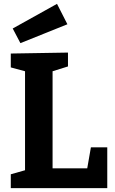

<svg xmlns="http://www.w3.org/2000/svg" viewBox="-20 -977 598 997"><path d="M452 -212H537V0H36V-72L110 -93V-607L36 -627V-699L333 -704V-632L253 -607V-103H433ZM86 -753 46 -829 276 -957 330 -851Z"/></svg>

Font: Bitter
Style: Bold
Weight: 700
Designer: Sol Matas, and Bitter project Authors
Foundry: Sol Matas
Version: Version 2.001